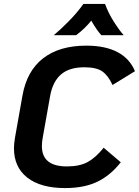

<svg xmlns="http://www.w3.org/2000/svg" viewBox="-20 -944 706 976"><path d="M51 -190Q51 -213 56 -243L94 -457Q116 -583 199 -647.5Q282 -712 419 -712Q515 -712 577.5 -679Q640 -646 666 -582L552 -512Q530 -560 500 -581Q470 -602 409 -602Q332 -602 290 -565.5Q248 -529 235 -457L197 -243Q193 -223 193 -201Q193 -98 320 -98Q385 -98 426 -120.5Q467 -143 507 -193L594 -119Q541 -52 474.5 -20Q408 12 311 12Q187 12 119 -41Q51 -94 51 -190ZM404 -924H514Q530 -879 558.5 -834Q587 -789 609 -765H495Q471 -792 444 -839Q411 -798 367 -765H253Q285 -791 328.5 -835Q372 -879 404 -924Z"/></svg>

Font: KoHo
Style: Bold Italic
Weight: 700
Italic angle: -10°
Version: Version 1.000; ttfautohint (v1.6)